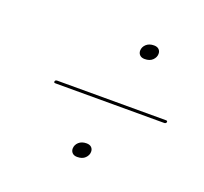

<svg xmlns="http://www.w3.org/2000/svg" viewBox="-79 -637 614 578"><g transform="rotate(20 227.5 -347.5)"><path d="M310.1 -496.6Q300 -496.6 294.5 -502.1Q288.9 -507.6 289 -516.3Q289.4 -528 298.6 -536.5Q307.9 -544.9 323.2 -544.9Q333.7 -544.9 339.3 -539.3Q344.8 -533.6 344.5 -525.1Q344.4 -514.4 335.5 -505.5Q326.7 -496.6 310.1 -496.6ZM78.5 -341Q79.5 -345.5 85.5 -345.5H434Q439 -345.5 438.5 -341Q437 -336 431.5 -336H83Q77 -336 78.5 -341ZM220.1 -150.1Q210 -150.1 204.5 -155.6Q198.9 -161.1 199 -169.8Q199.4 -181.5 208.6 -190Q217.9 -198.4 233.2 -198.4Q243.7 -198.4 249.3 -192.8Q254.8 -187.1 254.5 -178.6Q254.4 -167.9 245.5 -159Q236.7 -150.1 220.1 -150.1Z"/></g></svg>

Font: Fraunces 144pt
Style: Bold Italic
Weight: 700
Italic angle: -16°
Version: Version 1.000;[b76b70a41]